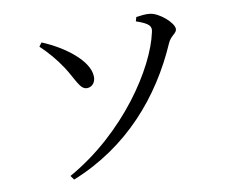

<svg xmlns="http://www.w3.org/2000/svg" viewBox="-81 -824 1162 962"><g transform="rotate(-10 500.0 -343.5)"><path d="M206 12 221 33C508 -82 697 -303 808 -558C823 -593 854 -600 854 -622C854 -654 786 -713 740 -719C717 -722 690 -718 669 -715L663 -694C731 -671 740 -655 733 -627C696 -451 502 -154 206 12ZM365 -407C390 -407 409 -429 408 -458C407 -540 289 -627 179 -672L165 -653C205 -615 239 -576 272 -526C315 -460 329 -406 365 -407Z"/></g></svg>

Font: Source Han Serif CN Medium
Style: Regular
Weight: 500
Designer: Ryoko NISHIZUKA 西塚涼子 (kana & ideographs); Frank Grießhammer (Latin, Greek & Cyrillic); Wenlong ZHANG 张文龙 (bopomofo); San
Foundry: Adobe
Version: Version 2.002;hotconv 1.1.0;makeotfexe 2.6.0